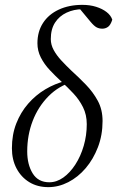

<svg xmlns="http://www.w3.org/2000/svg" viewBox="-20 -758 482 790"><path d="M179 12Q134 12 100.5 -8.5Q67 -29 48 -65Q29 -101 29 -148Q29 -204 47 -250Q65 -296 96 -331.5Q127 -367 166.5 -390.5Q206 -414 250 -425V-435L281 -422Q222 -405 179.5 -362Q137 -319 114.5 -260.5Q92 -202 92 -135Q92 -81 114.5 -44.5Q137 -8 183 -8Q213 -8 240.5 -27.5Q268 -47 290 -81Q312 -115 324.5 -158Q337 -201 337 -247Q337 -286 321.5 -317Q306 -348 282 -373.5Q258 -399 232 -423Q207 -446 184.5 -470Q162 -494 148 -521.5Q134 -549 134 -580Q134 -628 157 -663.5Q180 -699 222 -718.5Q264 -738 319 -738Q350 -738 375.5 -730Q401 -722 418.5 -708.5Q436 -695 442 -677Q435 -655 424.5 -647.5Q414 -640 401 -640Q388 -640 377.5 -645.5Q367 -651 352 -669L308 -722H372L371 -700Q365 -706 357.5 -710.5Q350 -715 341 -717.5Q332 -720 319 -720Q284 -720 254 -706Q224 -692 206.5 -665Q189 -638 189 -597Q189 -574 201 -552Q213 -530 232.5 -509Q252 -488 274 -467Q304 -440 333.5 -409.5Q363 -379 382.5 -343Q402 -307 402 -260Q402 -202 383 -152.5Q364 -103 332.5 -66Q301 -29 261 -8.5Q221 12 179 12Z"/></svg>

Font: Source Serif 4 60pt
Style: Italic
Weight: 400
Italic angle: -12°
Version: Version 4.004;hotconv 1.0.116;makeotfexe 2.5.65601